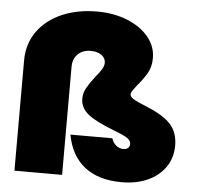

<svg xmlns="http://www.w3.org/2000/svg" viewBox="-54 -819 923 884"><g transform="rotate(5 407.5 -376.5)"><path d="M43.9 0V-508.8Q43.9 -586.9 85.4 -644.5Q127 -702.1 198.5 -732.7Q270 -763.2 359.9 -763.2Q437 -763.2 499.5 -738Q562 -712.9 597.9 -669.4Q633.8 -626 633.8 -571.8Q633.8 -531.7 616.9 -502.4Q600.1 -473.1 571.8 -439.9Q562 -427.7 554 -416.3Q545.9 -404.8 545.9 -397.9Q545.9 -386.7 560.1 -377Q574.2 -367.2 626 -346.2Q705.1 -314 738 -276.4Q771 -238.8 771 -179.2Q771 -123 741.5 -80.1Q711.9 -37.1 659.9 -13.7Q607.9 9.8 540 9.8Q433.1 9.8 368.7 -40.5Q304.2 -90.8 286.1 -188H480Q485.8 -168 501 -155.5Q516.1 -143.1 534.2 -143.1Q548.3 -143.1 556.2 -150.1Q564 -157.2 564 -168.9Q564 -183.1 549.6 -194.1Q535.2 -205.1 487.8 -223.1Q397.9 -257.3 362.1 -286.6Q326.2 -315.9 326.2 -357.9Q326.2 -383.8 339.1 -407Q352.1 -430.2 377 -462.9Q396 -484.9 405.5 -501Q415 -517.1 415 -530.8Q415 -552.7 396 -566.4Q377 -580.1 346.2 -580.1Q309.1 -580.1 286.6 -558.1Q264.2 -536.1 264.2 -499V0Z"/></g></svg>

Font: Poppins Black
Style: Regular
Weight: 900
Designer: Ninad Kale (Devanagari), Jonny Pinhorn (Latin)
Foundry: Indian Type Foundry
Version: 4.004